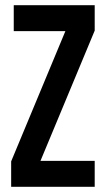

<svg xmlns="http://www.w3.org/2000/svg" viewBox="-20 -720 410 740"><path d="M345 -700V-602L136 -100H345V0H23V-98L232 -600H33V-700Z"/></svg>

Font: SVN-Bebas Neue
Style: Bold
Weight: 700
Designer: Ryoichi Tsunekawa
Foundry: Ryoichi Tsunekawa
Version: Version 1.300; ttfautohint (v1.7.9-c794)